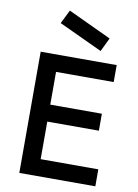

<svg xmlns="http://www.w3.org/2000/svg" viewBox="-102 -1026 787 1092"><g transform="rotate(10 291.5 -479.5)"><path d="M88 -700H527V-602H194V-413H492V-315H194V-98H527V0H88ZM172 -880 211 -959 461 -842 423 -763Z"/></g></svg>

Font: NT Somic Medium
Style: Regular
Weight: 500
Designer: Ravid Balaliev — lead type designer, mastering
Michael Voronin — secret advisor, marketing
Ivan Kovalenko — best boy
Foundry: NT Type
Version: Version 0.7